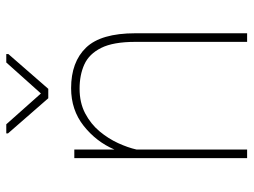

<svg xmlns="http://www.w3.org/2000/svg" viewBox="-114 -662 776 587"><g transform="rotate(-90 273.5 -368.0)"><path d="M296.4 -512.2Q253.4 -512.2 220.9 -495.1Q188.5 -478 166 -451.2Q143.6 -424.3 129.9 -394.3Q116.2 -364.3 110.4 -338.4V0H84V-528.3H110.4V-405.8Q134.3 -461.4 182.9 -499.8Q231.4 -538.1 297.9 -538.1Q377.9 -538.1 421.9 -492.4Q465.8 -446.8 465.8 -341.8V0H439.5V-341.8Q439.5 -409.2 421.1 -446Q402.8 -482.9 370.6 -497.6Q338.4 -512.2 296.4 -512.2ZM187.5 -736.3 281.7 -630.4 376.5 -736.3H402.3V-730L295.9 -607.9H267.1L159.7 -731V-736.3Z"/></g></svg>

Font: Vazirmatn RD UI Thin
Style: Regular
Weight: 100
Designer: Saber Rastikerdar
Foundry: Saber Rastikerdar
Version: Version 33.003